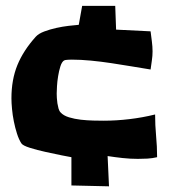

<svg xmlns="http://www.w3.org/2000/svg" viewBox="-20 -700 597 663"><path d="M522.5 -157.2Q505.9 -153.3 489.3 -152.3Q472.7 -151.4 456.1 -151.4Q429.7 -151.4 403.3 -154.3Q377 -157.2 351.6 -161.1L356.4 -56.6L226.6 -59.6V-157.2Q218.8 -158.2 192.9 -163.6Q167 -168.9 137.7 -175.3Q108.4 -181.6 83.5 -189.5Q58.6 -197.3 53.7 -205.1Q44.9 -218.8 38.6 -238.8Q32.2 -258.8 27.8 -280.8Q23.4 -302.7 21.5 -323.7Q19.5 -344.7 19.5 -360.4Q19.5 -424.8 40 -475.1Q60.5 -525.4 103.5 -573.2Q113.3 -584 132.8 -591.3Q152.3 -598.6 174.3 -603.5Q196.3 -608.4 217.3 -610.8Q238.3 -613.3 252 -614.3L263.7 -679.7H377.9L380.9 -597.7L500 -591.8Q502 -575.2 504.4 -557.1Q506.8 -539.1 506.8 -522.5Q506.8 -506.8 504.4 -491.2Q502 -475.6 500 -460Q469.7 -464.8 435.1 -470.7Q400.4 -476.6 364.7 -481.9Q329.1 -487.3 293.9 -490.7Q258.8 -494.1 227.5 -494.1Q226.6 -494.1 215.3 -493.7Q204.1 -493.2 201.2 -491.2Q193.4 -486.3 188.5 -470.7Q183.6 -455.1 180.7 -437Q177.7 -418.9 176.8 -402.3Q175.8 -385.7 175.8 -377Q175.8 -371.1 176.3 -361.8Q176.8 -352.5 178.2 -343.3Q179.7 -334 182.1 -325.2Q184.6 -316.4 189.5 -311.5Q199.2 -300.8 218.3 -294.9Q237.3 -289.1 259.3 -286.6Q281.2 -284.2 302.2 -283.7Q323.2 -283.2 336.9 -283.2Q381.8 -283.2 426.8 -288.6Q471.7 -293.9 515.6 -304.7Q515.6 -267.6 519 -231Q522.5 -194.3 522.5 -157.2Z"/></svg>

Font: Slackey
Style: Regular
Weight: 400
Designer: Squid
Foundry: Font Diner, Inc DBA Sideshow
Version: Version 1.000